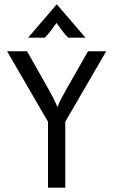

<svg xmlns="http://www.w3.org/2000/svg" viewBox="-20 -860 519 880"><path d="M200 0V-302.1L12.5 -625H104.2L206.9 -443.1Q216.7 -425.7 225.3 -408.7Q234 -391.7 243.1 -369.4Q252.1 -391.7 261.1 -408.7Q270.1 -425.7 279.9 -443.1L383.3 -625H466.7L279.2 -302.1V0ZM109 -687.5 239.6 -839.6H241L371.5 -687.5H292.4Q277.8 -702.1 266 -717.7Q254.2 -733.3 238.9 -754.9Q223.6 -733.3 211.8 -717.7Q200 -702.1 185.4 -687.5Z"/></svg>

Font: Afacad Flux
Style: Regular
Weight: 400
Designer: Kristian Moeller
Foundry: Dicotype
Version: Version 1.100